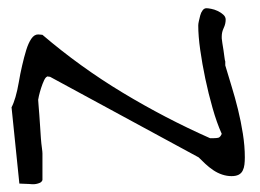

<svg xmlns="http://www.w3.org/2000/svg" viewBox="-20 -458 648 479"><path d="M8.8 -190.4Q13.7 -199.2 18.6 -215.8Q23.4 -232.4 26.9 -252.9Q30.3 -273.4 35.2 -294.4Q40 -315.4 45.4 -333Q50.8 -350.6 58.1 -361.3Q65.4 -372.1 75.2 -372.1Q77.1 -372.1 81.1 -371.6Q85 -371.1 85.9 -371.1Q179.7 -291 285.6 -227.1Q391.6 -163.1 503.9 -113.3Q505.9 -113.3 508.8 -113.3Q511.7 -113.3 513.7 -113.3Q519.5 -113.3 524.4 -114.3Q529.3 -115.2 533.2 -124Q520.5 -152.3 510.3 -188.5Q500 -224.6 492.2 -261.7Q484.4 -298.8 479.5 -333.5Q474.6 -368.2 474.6 -394.5Q474.6 -398.4 476.1 -405.3Q477.5 -412.1 479.5 -419.4Q481.4 -426.8 485.4 -432.1Q489.3 -437.5 495.1 -437.5Q499 -437.5 506.8 -436Q514.6 -434.6 522.9 -430.7Q531.2 -426.8 537.1 -421.4Q543 -416 543 -409.2Q543 -398.4 538.1 -388.2Q533.2 -377.9 533.2 -367.2V-362.3Q533.2 -359.4 534.7 -350.6Q536.1 -341.8 537.6 -332.5Q539.1 -323.2 540 -314.9Q541 -306.6 542 -304.7V-294.9Q548.8 -271.5 557.6 -243.2Q566.4 -214.8 573.7 -185.1Q581.1 -155.3 585.9 -124.5Q590.8 -93.8 590.8 -65.4Q590.8 -55.7 589.8 -47.4Q588.9 -39.1 585.4 -32.2Q582 -25.4 575.2 -22Q568.4 -18.6 557.6 -18.6Q545.9 -18.6 534.2 -22.5Q522.5 -26.4 511.7 -33.7Q501 -41 492.2 -49.3Q483.4 -57.6 475.6 -65.4L104.5 -266.6H100.6V-267.6Q94.7 -267.6 90.3 -258.3Q85.9 -249 82.5 -238.3Q79.1 -227.5 77.1 -218.8Q75.2 -210 75.2 -209Q75.2 -205.1 76.2 -195.3Q77.1 -185.5 78.1 -171.4Q79.1 -157.2 80.1 -142.1Q81.1 -127 82 -113.3Q83 -99.6 84.5 -89.4Q85.9 -79.1 85.9 -75.2V-8.8Q84 -3.9 79.6 -2Q75.2 0 69.8 1Q64.5 2 59.1 1.5Q53.7 1 52.7 1Q48.8 1 40 0.5Q31.2 0 28.3 0Z"/></svg>

Font: Swanky and Moo Moo Cyrillic
Style: Regular
Weight: 400
Designer: Kimberly Geswein; Denis Ignatov
Foundry: Kimberly Geswein; Denis Ignatov
Version: Version 1.003 June 27, 2018